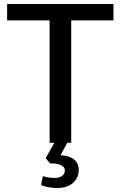

<svg xmlns="http://www.w3.org/2000/svg" viewBox="-20 -720 609 968"><path d="M319 0 285 63Q326 63 351.5 82.5Q377 102 377 136Q377 177 347.5 202.5Q318 228 269 228Q246 228 222.5 223.5Q199 219 187 212L196 168Q225 177 256 177Q279 177 293 167Q307 157 307 139Q307 122 287.5 112.5Q268 103 233 104L210 78L254 0H230V-617H16V-700H552V-617H339V0Z"/></svg>

Font: Sarabun Medium
Style: Regular
Weight: 500
Designer: Suppakit Chalermlarp | Katatrad Co.,Ltd.
Foundry: Cadson Demak Co.,Ltd.
Version: Version 1.000; ttfautohint (v1.6)